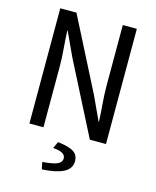

<svg xmlns="http://www.w3.org/2000/svg" viewBox="-128 -743 857 1056"><g transform="rotate(15 300.0 -215.0)"><path d="M82 0V-656H174L384 -244L447 -108H449Q447 -157 442.5 -210.5Q438 -264 438 -316V-656H518V0H426L216 -412L153 -548H151Q153 -497 157.5 -445.5Q162 -394 162 -343V0ZM213 226 205 186Q268 181 291 169.5Q314 158 314 138Q314 118 296 108.5Q278 99 243 96L261 58Q326 66 352 83.5Q378 101 378 135Q378 179 335.5 200.5Q293 222 213 226Z"/></g></svg>

Font: Source Code Pro
Style: Regular
Weight: 400
Monospace: yes
Designer: Paul D. Hunt, Teo Tuominen
Foundry: Adobe Systems Incorporated
Version: Version 2.030;PS 1.000;hotconv 16.6.51;makeotf.lib2.5.65220